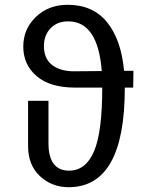

<svg xmlns="http://www.w3.org/2000/svg" viewBox="-20 -769 640 800"><path d="M536 -474 535 -404H500V-402Q500 11 266 11Q196 11 146.5 -35Q97 -81 97 -161V-349H182V-171Q182 -114 204.5 -85.5Q227 -57 270 -58Q338 -59 372 -139Q406 -219 406 -402V-404H293Q189 -404 133 -451.5Q77 -499 77 -575Q77 -648 129.5 -698.5Q182 -749 262 -749Q367 -749 426 -676.5Q485 -604 497 -474ZM293 -472 404 -473Q388 -680 264 -680Q218 -680 190.5 -651Q163 -622 163 -577Q163 -524 198 -497.5Q233 -471 293 -472Z"/></svg>

Font: Fira Mono
Style: Regular
Weight: 400
Designer: Carrois Corporate & Edenspiekermann AG
Foundry: Carrois Corporate GbR & Edenspiekermann AG
Version: Version 3.206;PS 003.206;hotconv 1.0.70;makeotf.lib2.5.58329